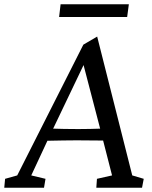

<svg xmlns="http://www.w3.org/2000/svg" viewBox="-35 -883 713 903"><path d="M-15 0H172L179 -42L112 -58L188 -221C242 -222 287 -223 326 -223C362 -223 404 -222 450 -222L492 -58L421 -42L418 0H633L641 -42L587 -58L422 -711L357 -673L46 -58L-11 -42ZM215 -278 358 -577 436 -278C409 -277 374 -276 333 -276C283 -276 244 -277 215 -278ZM243 -803H563L571 -863H250Z"/></svg>

Font: TPK Tissa Web
Style: Italic
Weight: 400
Italic angle: -7°
Designer: Jacques Le Bailly, Suppakit Chalermlarp | Katatrad Co.,Ltd.
Foundry: Jacques Le Bailly, Cadson Demak Co.,Ltd.
Version: Version 5.000;Glyphs 3.1.2 (3151)